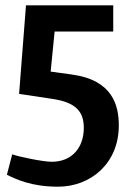

<svg xmlns="http://www.w3.org/2000/svg" viewBox="-20 -530 498 724"><path d="M407 -510H78L52 -176L178 -157C265 -144 296 -110 296 -48C296 26 252 80 175 80C142 80 51 61 26 52L6 129C41 146 98 174 199 174C320 174 428 88 428 -57C428 -131 406 -228 251 -249L171 -260L186 -411H407Z"/></svg>

Font: Enriqueta
Style: Bold
Weight: 700
Designer: Viviana Monsalve, Gustavo Ibarra
Foundry: Viviana Monsalve, Gustavo Ibarra
Version: Version 1.002